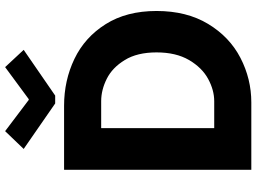

<svg xmlns="http://www.w3.org/2000/svg" viewBox="-144 -842 986 738"><g transform="rotate(-90 349.0 -473.0)"><path d="M65.4 -719.7H311.5Q408.7 -719.7 491.7 -679.9Q574.7 -640.1 625.2 -559.8Q675.8 -479.5 675.8 -364.3Q675.8 -248.5 626 -166Q576.2 -83.5 495.4 -41.7Q414.6 0 324.2 0H65.4ZM516.6 -364.3Q516.6 -438.5 487.3 -486.3Q458 -534.2 415 -555.7Q372.1 -577.1 329.1 -577.1H225.6V-142.6H329.1Q371.6 -142.6 414.8 -166Q458 -189.5 487.3 -239.5Q516.6 -289.6 516.6 -364.3ZM334 -855.5H336.9L460 -946.3L526.4 -875L350.6 -753.9H320.3L145.5 -875L213.9 -946.3Z"/></g></svg>

Font: Reddit Sans Fudge ExtraBold
Style: Regular
Weight: 800
Designer: Stephen Hutchings
Foundry: Reddit
Version: Version 1.011